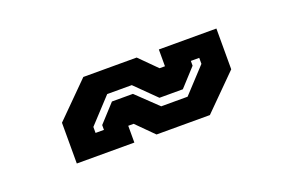

<svg xmlns="http://www.w3.org/2000/svg" viewBox="-35 -467 460 301"><g transform="rotate(-20 195.0 -316.0)"><path d="M56 -254.5V-322.5L112 -378.5H201L229 -350.5H238V-378.5H334V-310.5L278 -254.5H189L161 -282.5H152V-254.5ZM100 -289.5H114V-297.5L141 -327H176L211 -293.5H255L293 -334.5V-344.5H279V-336.5L252 -307H213L179 -340.5H138L100 -299.5Z"/></g></svg>

Font: Tourney Thin
Style: Bold
Weight: 700
Version: Version 1.015